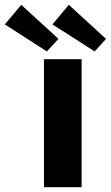

<svg xmlns="http://www.w3.org/2000/svg" viewBox="-117 -775 459 795"><path d="M65 -530V0H221V-530ZM-97 -674 77 -562 125 -614 -29 -755ZM100 -674 275 -562 322 -614 168 -755Z"/></svg>

Font: Cheyenne Sans
Style: Bold
Weight: 700
Designer: The Public Sans project authors (U.S. Web Design System), Libre Franklin designed by Pablo Impallari and Rodrigo Fuenzal
Foundry: The Cheyenne Sans Project Authors
Version: Version 2.007